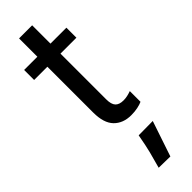

<svg xmlns="http://www.w3.org/2000/svg" viewBox="-312 -645 941 941"><g transform="rotate(-45 158.5 -174.0)"><path d="M0 -444.3H293V-513.7H0ZM91.8 -127Q91.8 -53.7 125.2 -19.5Q158.7 14.6 214.8 14.6Q239.3 14.6 259.8 10.3Q280.3 5.9 293 0V-74.2Q279.3 -69.3 266.1 -66.4Q252.9 -63.5 239.3 -63.5Q210 -63.5 196.3 -78.1Q182.6 -92.8 182.6 -127V-640.6H91.8V-486.3V-471.7ZM127.4 291.5 207 293 269 108.9 170.4 109.9Q159.2 172.4 150.4 206.5Q141.6 240.7 127.4 291.5Z"/></g></svg>

Font: Roboto Flex
Style: Regular
Weight: 400
Designer: Berlow after Robertson
Foundry: Google
Version: Version 3.200;gftools[0.9.32]